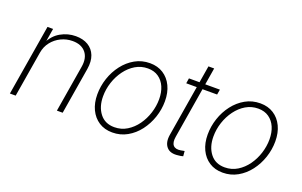

<svg xmlns="http://www.w3.org/2000/svg" viewBox="-82 -1027 2187 1389"><g transform="rotate(20 1011.0 -332.0)"><path d="M147.9 -352.1 89.4 0H44.9L135.7 -545.9H178.7L158.7 -423.8L150.4 -424.8Q181.6 -491.2 236.3 -522.2Q291 -553.2 352.5 -553.2Q408.7 -553.2 447.8 -529.8Q486.8 -506.3 503.7 -462.9Q520.5 -419.4 510.7 -358.9L451.2 0H406.7L466.3 -358.4Q478.5 -429.2 444.6 -470.7Q410.6 -512.2 342.8 -512.2Q295.4 -512.2 253.9 -491.9Q212.4 -471.7 184.1 -435.8Q155.8 -399.9 147.9 -352.1Z M835.9 11.7Q776.4 11.7 732.7 -16.6Q689 -44.9 665 -95.2Q641.1 -145.5 641.1 -210.9Q641.1 -274.4 661.4 -335.2Q681.6 -396 719.5 -445.3Q757.3 -494.6 809.1 -523.9Q860.8 -553.2 923.8 -553.2Q982.9 -553.2 1026.6 -525.1Q1070.3 -497.1 1094.2 -447Q1118.2 -397 1118.2 -330.6Q1118.2 -267.6 1097.7 -206.5Q1077.1 -145.5 1039.6 -96.2Q1002 -46.9 950.2 -17.6Q898.4 11.7 835.9 11.7ZM836.9 -29.3Q890.6 -29.3 934.1 -56.2Q977.5 -83 1008.8 -126.7Q1040 -170.4 1056.9 -223.6Q1073.7 -276.9 1073.7 -329.6Q1073.7 -382.8 1056.2 -423.8Q1038.6 -464.8 1004.6 -488.5Q970.7 -512.2 922.4 -512.2Q870.6 -512.2 827.4 -486.6Q784.2 -460.9 752.2 -417.5Q720.2 -374 702.6 -320.6Q685.1 -267.1 685.1 -211.9Q685.1 -132.3 724.9 -80.8Q764.6 -29.3 836.9 -29.3Z M1462.9 -545.9 1456.1 -505.9H1218.3L1224.6 -545.9ZM1327.6 -675.8H1371.6L1279.3 -116.7Q1271.5 -70.3 1289.6 -49.8Q1307.6 -29.3 1348.6 -36.6Q1354 -37.6 1361.3 -39.1Q1368.7 -40.5 1375 -41.5L1378.4 -2.4Q1370.6 0 1361.6 1.7Q1352.5 3.4 1343.3 3.9Q1281.7 12.7 1253.2 -20.8Q1224.6 -54.2 1234.4 -114.3Z M1685.5 11.7Q1626 11.7 1582.3 -16.6Q1538.6 -44.9 1514.6 -95.2Q1490.7 -145.5 1490.7 -210.9Q1490.7 -274.4 1511 -335.2Q1531.2 -396 1569.1 -445.3Q1606.9 -494.6 1658.7 -523.9Q1710.4 -553.2 1773.4 -553.2Q1832.5 -553.2 1876.2 -525.1Q1919.9 -497.1 1943.8 -447Q1967.8 -397 1967.8 -330.6Q1967.8 -267.6 1947.3 -206.5Q1926.8 -145.5 1889.2 -96.2Q1851.6 -46.9 1799.8 -17.6Q1748 11.7 1685.5 11.7ZM1686.5 -29.3Q1740.2 -29.3 1783.7 -56.2Q1827.1 -83 1858.4 -126.7Q1889.6 -170.4 1906.5 -223.6Q1923.3 -276.9 1923.3 -329.6Q1923.3 -382.8 1905.8 -423.8Q1888.2 -464.8 1854.2 -488.5Q1820.3 -512.2 1772 -512.2Q1720.2 -512.2 1677 -486.6Q1633.8 -460.9 1601.8 -417.5Q1569.8 -374 1552.2 -320.6Q1534.7 -267.1 1534.7 -211.9Q1534.7 -132.3 1574.5 -80.8Q1614.3 -29.3 1686.5 -29.3Z"/></g></svg>

Font: Inter ExtraLight
Style: Italic
Weight: 250
Italic angle: -9.3988°
Designer: Rasmus Andersson
Foundry: rsms
Version: Version 4.001;git-66647c0bb